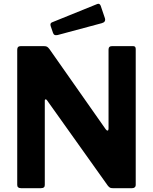

<svg xmlns="http://www.w3.org/2000/svg" viewBox="-20 -983 799 1003"><path d="M676 -742Q689 -742 689 -727V-16Q689 -9 684 -4.5Q679 0 670 0H569Q561 0 556 -2Q551 -4 544 -12L225 -460Q221 -465 217.5 -464Q214 -463 214 -458V-18Q215 0 194 0H90Q70 0 70 -17V-723Q70 -742 88 -742H209Q220 -742 225.5 -739Q231 -736 238 -727L532 -308Q538 -300 542.5 -301Q547 -302 547 -311V-724Q547 -742 565 -742ZM506 -953 528 -888Q534 -868 512 -862L281 -800Q270 -798 265 -800.5Q260 -803 257 -811L245 -846Q240 -861 251 -866L488 -962Q500 -967 506 -953Z"/></svg>

Font: Libre Franklin
Style: Bold
Weight: 700
Designer: Pablo Impallari, Rodrigo Fuenzalida, Nhung Nguyen
Foundry: Impallari Type
Version: Version 3.000